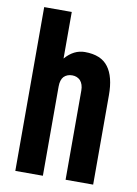

<svg xmlns="http://www.w3.org/2000/svg" viewBox="-80 -743 569 797"><g transform="rotate(10 204.5 -345.0)"><path d="M41 -690.4H157.2V-494.1Q193.4 -536.1 240.2 -536.1Q308.6 -536.1 338.9 -495.1Q369.1 -455.1 369.1 -377V0H252.9V-376Q252.9 -402.3 239.3 -418Q225.6 -431.6 205.1 -431.6Q183.6 -431.6 169.9 -418Q157.2 -404.3 157.2 -376V0H41Z"/></g></svg>

Font: Dinish Condensed
Style: Bold
Weight: 700
Width: 3
Designer: Bert Driehuis
Foundry: Playbeing
Version: Version 3.006; git-39231f3c-release